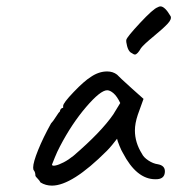

<svg xmlns="http://www.w3.org/2000/svg" viewBox="-20 -608 556 602"><path d="M91 -57Q91 -68 86 -74Q84 -76 84 -83Q84 -99 99.5 -137.5Q115 -176 140 -221Q146 -227 155.5 -242Q165 -257 168 -259Q168 -263 171 -266.5Q174 -270 178 -270V-276Q178 -285 211 -319.5Q244 -354 265 -367Q290 -384 316 -384Q334 -384 347 -374Q352 -368 393 -331L430 -298L412 -248Q403 -221 403 -199Q403 -161 425 -126Q430 -115 445 -105Q460 -95 475 -93Q497 -89 497 -71Q497 -51 479 -47Q475 -46 467 -46Q408 -46 365 -129Q361 -135 354.5 -151Q348 -167 347 -173Q341 -165 332 -154Q323 -143 315 -135Q206 -26 143 -26Q123 -26 107 -36Q104 -42 97.5 -48.5Q91 -55 91 -57ZM211 -120Q297 -194 335 -249L357 -285Q347 -306 336 -315.5Q325 -325 316 -325Q295 -325 250 -272.5Q205 -220 168 -149Q159 -132 152 -114.5Q145 -97 143 -92Q143 -87 153.5 -89Q164 -91 179.5 -99Q195 -107 211 -120ZM376 -483Q378 -492 419 -536Q460 -580 474 -585Q479 -588 483 -588Q497 -588 515 -557Q519 -548 505.5 -533.5Q492 -519 464 -496Q430 -468 422 -457Q417 -448 412 -442.5Q407 -437 403 -437Q399 -437 389 -444Q382 -450 378.5 -463.5Q375 -477 376 -483Z"/></svg>

Font: Caveat
Style: Regular
Weight: 400
Designer: Pablo Impallari
Foundry: Pablo Impallari
Version: Version 1.500; ttfautohint (v1.6)